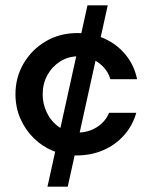

<svg xmlns="http://www.w3.org/2000/svg" viewBox="-20 -700 571 720"><path d="M266 -117Q220 -117 179 -134Q138 -151 106.5 -182Q75 -213 56.5 -255Q38 -297 38 -347Q38 -410 68.5 -462Q99 -514 151.5 -545Q204 -576 270 -576Q327 -576 373.5 -554.5Q420 -533 452 -493.5Q484 -454 494 -403H394Q382 -442 348.5 -465.5Q315 -489 276 -489Q236 -489 205.5 -469.5Q175 -450 157.5 -418Q140 -386 140 -346Q140 -310 156 -277Q172 -244 201.5 -223.5Q231 -203 272 -203Q311 -203 343 -223Q375 -243 389 -277H491Q477 -228 444.5 -192Q412 -156 366.5 -136.5Q321 -117 266 -117ZM158 0 308 -680H384L234 0Z"/></svg>

Font: Teachers Medium
Style: Regular
Weight: 500
Designer: Alfredo Marco Pradil, Chank Diesel
Version: Version 1.001